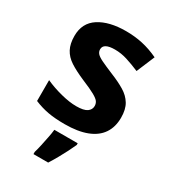

<svg xmlns="http://www.w3.org/2000/svg" viewBox="-188 -656 874 976"><g transform="rotate(30 248.5 -167.5)"><path d="M458.6 -161.8Q458.6 -106.8 432.6 -68.4Q406.6 -29.9 354.7 -10Q302.7 10 225.9 10Q168.9 10 127.9 2.5Q86.9 -5 46.1 -22V-144.3Q89.9 -124.4 140.8 -111.4Q191.7 -98.4 230.9 -98.4Q275.2 -98.4 293.9 -111.5Q312.6 -124.7 312.6 -145.9Q312.6 -160 305 -171.1Q297.5 -182.2 272.4 -196.2Q247.4 -210.2 194.4 -232.2Q143.4 -254.2 110.3 -275.6Q77.2 -297.1 61.2 -327.6Q45.1 -358 45.1 -404Q45.1 -479.9 104 -517.9Q163 -555.8 260.9 -555.8Q311.8 -555.8 357.8 -545.8Q403.7 -535.9 452.5 -513L407.8 -406.6Q367.9 -423.5 331.8 -435Q295.8 -446.5 258.8 -446.5Q225.4 -446.5 208.7 -437.3Q192.1 -428.2 192.1 -410Q192.1 -396.8 200.6 -386.3Q209.2 -375.7 233.8 -363.6Q258.4 -351.6 306.4 -331.6Q353.5 -312.6 387.5 -292.1Q421.6 -271.6 440.1 -241.1Q458.6 -210.7 458.6 -161.8ZM332.5 71Q322.6 92.9 310.1 117.5Q297.6 142 283.1 168Q268.6 194.1 251.5 221H165.2V208Q171.2 188.1 176.8 162.1Q182.3 136 187.8 109Q193.4 82 195.4 61H332.5Z"/></g></svg>

Font: Noto Sans Hebrew
Style: Regular
Weight: 400
Designer: Monotype Design Team
Foundry: Monotype Imaging Inc.
Version: Version 2.003;January 10, 2023;FontCreator 14.0.0.2877 64-bi